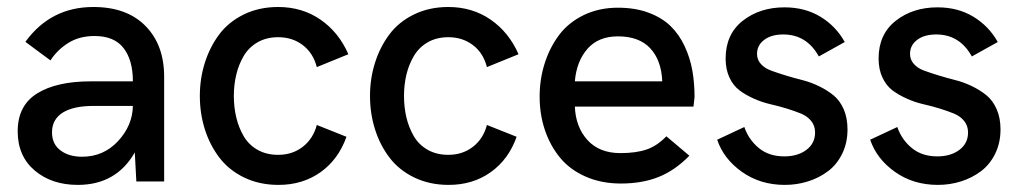

<svg xmlns="http://www.w3.org/2000/svg" viewBox="-20 -516 2902 546"><path d="M201.2 9.8Q127 9.8 78.6 -31.2Q30.3 -72.3 30.3 -142.6Q30.3 -215.8 85.4 -250.2Q140.6 -284.7 238.8 -284.7H357.9Q357.9 -345.2 331.3 -379.4Q304.7 -413.6 249 -413.6Q205.6 -413.6 174.1 -393.8Q142.6 -374 123.5 -344.2L52.2 -397Q124 -496.1 245.6 -496.1Q340.8 -496.1 393.8 -442.1Q446.8 -388.2 446.8 -297.9V0H367.7L363.3 -82.5Q310.5 9.8 201.2 9.8ZM213.4 -70.3Q274.4 -70.3 315.7 -114.7Q356.9 -159.2 357.9 -214.8H246.1Q188.5 -214.8 158.2 -195.6Q127.9 -176.3 127.9 -139.6Q127.9 -106.4 151.9 -88.4Q175.8 -70.3 213.4 -70.3Z M772 9.8Q717.8 9.8 674.3 -11.2Q630.9 -32.2 603.8 -67.9Q576.7 -103.5 562.5 -148.4Q548.3 -193.4 548.3 -243.2Q548.3 -292.5 562.5 -337.4Q576.7 -382.3 603.3 -418Q629.9 -453.6 673.3 -474.9Q716.8 -496.1 771 -496.1Q839.4 -496.1 891.4 -460.2Q943.4 -424.3 970.7 -361.8L880.9 -325.2Q870.6 -365.2 841.1 -387.7Q811.5 -410.2 771 -410.2Q737.8 -410.2 712.6 -395.8Q687.5 -381.3 673.1 -356.9Q658.7 -332.5 651.9 -303.7Q645 -274.9 645 -243.2Q645 -210.9 651.9 -182.1Q658.7 -153.3 672.9 -128.9Q687 -104.5 712.2 -90.1Q737.3 -75.7 771 -75.7Q811.5 -75.7 841.1 -98.6Q870.6 -121.6 880.9 -160.6L965.3 -127Q942.4 -62.5 891.6 -26.4Q840.8 9.8 772 9.8Z M1255.9 9.8Q1201.7 9.8 1158.2 -11.2Q1114.7 -32.2 1087.6 -67.9Q1060.5 -103.5 1046.4 -148.4Q1032.2 -193.4 1032.2 -243.2Q1032.2 -292.5 1046.4 -337.4Q1060.5 -382.3 1087.2 -418Q1113.8 -453.6 1157.2 -474.9Q1200.7 -496.1 1254.9 -496.1Q1323.2 -496.1 1375.2 -460.2Q1427.2 -424.3 1454.6 -361.8L1364.7 -325.2Q1354.5 -365.2 1325 -387.7Q1295.4 -410.2 1254.9 -410.2Q1221.7 -410.2 1196.5 -395.8Q1171.4 -381.3 1157 -356.9Q1142.6 -332.5 1135.7 -303.7Q1128.9 -274.9 1128.9 -243.2Q1128.9 -210.9 1135.7 -182.1Q1142.6 -153.3 1156.7 -128.9Q1170.9 -104.5 1196 -90.1Q1221.2 -75.7 1254.9 -75.7Q1295.4 -75.7 1325 -98.6Q1354.5 -121.6 1364.7 -160.6L1449.2 -127Q1426.3 -62.5 1375.5 -26.4Q1324.7 9.8 1255.9 9.8Z M1745.6 5.9Q1689.5 5.9 1644.5 -14.2Q1599.6 -34.2 1571.8 -68.6Q1543.9 -103 1529.3 -147Q1514.6 -190.9 1514.6 -241.2Q1514.6 -290.5 1528.8 -335.4Q1543 -380.4 1569.6 -416Q1596.2 -451.7 1639.6 -472.9Q1683.1 -494.1 1737.3 -494.1Q1786.1 -494.1 1824.2 -480Q1862.3 -465.8 1886.7 -442.1Q1911.1 -418.5 1926.8 -385Q1942.4 -351.6 1948.7 -316.2Q1955.1 -280.8 1955.1 -239.7L1952.1 -212.9H1614.7Q1617.2 -154.3 1650.9 -117.4Q1684.6 -80.6 1744.6 -80.6Q1788.6 -80.6 1818.6 -90.8Q1848.6 -101.1 1875 -128.4L1940.4 -73.2Q1899.4 -31.2 1852.8 -12.7Q1806.2 5.9 1745.6 5.9ZM1614.7 -284.7H1863.3Q1860.8 -344.7 1829.1 -378.7Q1797.4 -412.6 1737.3 -412.6Q1681.6 -412.6 1650.6 -377.2Q1619.6 -341.8 1614.7 -284.7Z M2211.9 9.8Q2142.1 9.8 2089.8 -27.3Q2037.6 -64.5 2019.5 -118.7L2096.7 -154.8Q2108.9 -119.1 2137.7 -95.2Q2166.5 -71.3 2210.4 -71.3Q2248.5 -71.3 2273.2 -89.8Q2297.9 -108.4 2297.9 -139.2Q2297.9 -158.2 2286.9 -171.9Q2275.9 -185.5 2258.1 -192.9Q2240.2 -200.2 2217.3 -207.3Q2194.3 -214.4 2170.7 -219.7Q2147 -225.1 2124 -235.4Q2101.1 -245.6 2083.3 -258.8Q2065.4 -272 2054.4 -295.4Q2043.5 -318.8 2043.5 -349.6Q2043.5 -418.5 2092 -456.8Q2140.6 -495.1 2210.9 -495.1Q2269 -495.1 2313 -468.5Q2356.9 -441.9 2382.3 -396.5L2308.6 -355.5Q2273.9 -418 2207.5 -418Q2173.3 -418 2153.1 -402.6Q2132.8 -387.2 2132.8 -362.8Q2132.8 -346.2 2143.8 -334Q2154.8 -321.8 2172.9 -315.2Q2190.9 -308.6 2214.1 -301.5Q2237.3 -294.4 2261.5 -288.3Q2285.6 -282.2 2308.8 -271Q2332 -259.8 2350.1 -245.1Q2368.2 -230.5 2379.2 -205.6Q2390.1 -180.7 2390.1 -147.9Q2390.1 -109.4 2374.8 -78.4Q2359.4 -47.4 2334 -28.6Q2308.6 -9.8 2277.3 0Q2246.1 9.8 2211.9 9.8Z M2647 9.8Q2577.1 9.8 2524.9 -27.3Q2472.7 -64.5 2454.6 -118.7L2531.7 -154.8Q2543.9 -119.1 2572.8 -95.2Q2601.6 -71.3 2645.5 -71.3Q2683.6 -71.3 2708.3 -89.8Q2732.9 -108.4 2732.9 -139.2Q2732.9 -158.2 2721.9 -171.9Q2710.9 -185.5 2693.1 -192.9Q2675.3 -200.2 2652.3 -207.3Q2629.4 -214.4 2605.7 -219.7Q2582 -225.1 2559.1 -235.4Q2536.1 -245.6 2518.3 -258.8Q2500.5 -272 2489.5 -295.4Q2478.5 -318.8 2478.5 -349.6Q2478.5 -418.5 2527.1 -456.8Q2575.7 -495.1 2646 -495.1Q2704.1 -495.1 2748 -468.5Q2792 -441.9 2817.4 -396.5L2743.7 -355.5Q2709 -418 2642.6 -418Q2608.4 -418 2588.1 -402.6Q2567.9 -387.2 2567.9 -362.8Q2567.9 -346.2 2578.9 -334Q2589.8 -321.8 2607.9 -315.2Q2626 -308.6 2649.2 -301.5Q2672.4 -294.4 2696.5 -288.3Q2720.7 -282.2 2743.9 -271Q2767.1 -259.8 2785.2 -245.1Q2803.2 -230.5 2814.2 -205.6Q2825.2 -180.7 2825.2 -147.9Q2825.2 -109.4 2809.8 -78.4Q2794.4 -47.4 2769 -28.6Q2743.7 -9.8 2712.4 0Q2681.2 9.8 2647 9.8Z"/></svg>

Font: HK Grotesk Medium
Style: Regular
Weight: 500
Designer: Alfredo Marco Pradil and Stefan Peev
Foundry: Hanken Design Co.
Version: Version 1.045;PS 001.045;hotconv 1.0.88;makeotf.lib2.5.64775